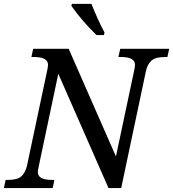

<svg xmlns="http://www.w3.org/2000/svg" viewBox="-40 -964 887 984"><path d="M647.9 -604Q651.9 -622.6 651.9 -631.8Q651.9 -671.9 580.1 -671.9H566.9L576.2 -713.9H827.1L817.9 -671.9H805.2Q757.3 -671.9 736.6 -653.6Q715.8 -635.3 708 -600.1L581.1 0H516.1L258.8 -585.9L158.2 -109.9Q153.8 -88.9 153.8 -82Q153.8 -42 226.1 -42H238.8L230 0H-20L-11.2 -42H2Q48.8 -42 69.3 -60.3Q89.8 -78.6 98.1 -113.8L202.1 -604Q206.1 -622.6 206.1 -631.8Q206.1 -671.9 133.8 -671.9H121.1L129.9 -713.9H312L554.2 -162.1ZM454.6 -784.2Q379.4 -857.4 325.7 -934.1L328.6 -944.3H428.7Q458 -868.7 495.6 -797.4L492.7 -784.2Z"/></svg>

Font: Droid Serif
Style: Italic
Weight: 400
Italic angle: -12°
Designer: Monotype Design team
Foundry: Monotype Imaging Inc.
Version: Version 1.03